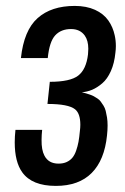

<svg xmlns="http://www.w3.org/2000/svg" viewBox="-20 -606 414 636"><path d="M165 9.8Q85.9 9.8 53.7 -35.2Q28.8 -69.8 28.8 -134.3Q28.8 -153.8 31.2 -175.8H119.6Q117.7 -157.7 117.7 -142.6Q117.2 -109.4 127 -90.8Q140.6 -64 173.8 -64Q189.5 -64 200.9 -69.3Q212.4 -74.7 219.7 -83.5Q227.1 -92.3 232.2 -106.9Q237.3 -121.6 240 -136.2Q242.7 -150.9 244.6 -171.9Q246.1 -183.1 246.1 -192.9Q246.1 -230 228.5 -244.1Q206.1 -261.7 137.2 -261.7L145 -335Q212.4 -335 239 -355.5Q265.6 -376 271.5 -425.8Q272.5 -435.5 272.5 -444.3Q272.5 -471.7 260.7 -488.3Q245.1 -509.8 215.3 -509.8Q182.1 -509.8 162.8 -488.8Q143.6 -467.8 138.2 -413.6H49.3Q59.1 -505.4 104.5 -545.9Q149.9 -586.4 227.5 -586.4Q266.1 -586.4 294.7 -573.5Q323.2 -560.5 338.9 -538.1Q354 -516.6 359.9 -489.3Q363.8 -472.2 363.8 -453.6Q363.8 -442.9 362.3 -431.6Q358.9 -396.5 347.2 -370.4Q335.4 -344.2 318.8 -330.1Q302.2 -315.9 285.6 -308.8Q269 -301.8 251 -300.3Q259.3 -298.3 264.4 -296.9Q269.5 -295.4 277.6 -292.7Q285.6 -290 290.8 -287.1Q295.9 -284.2 302.7 -279.8Q309.6 -275.4 313.7 -269.5Q317.9 -263.7 322.8 -256.1Q327.6 -248.5 330.1 -238.8Q332.5 -229 334.5 -217Q336.4 -205.1 336.4 -190.2Q336.4 -175.3 334.5 -157.7Q326.2 -75.7 283.7 -33Q241.2 9.8 165 9.8Z"/></svg>

Font: Oswald
Style: Regular
Weight: 400
Designer: Vernon Adams
Foundry: Vernon Adams
Version: 3.0; ttfautohint (v0.94.23-7a4d-dirty) -l 8 -r 50 -G 200 -x 